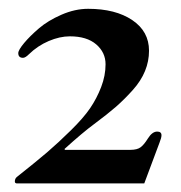

<svg xmlns="http://www.w3.org/2000/svg" viewBox="-20 -727 411 436"><path d="M13.7 -314.9Q13.7 -321.8 19 -325.7Q61.5 -359.4 87.2 -381.3Q112.8 -403.3 141.1 -431.2Q169.4 -459 184.6 -481.2Q199.7 -503.4 209.7 -529.3Q219.7 -555.2 219.7 -581.1Q219.7 -607.9 198.5 -626.2Q177.2 -644.5 138.7 -644.5Q115.7 -644.5 90.6 -633.8Q65.4 -623 45.9 -604Q37.6 -595.7 32.2 -595.7Q21.5 -595.7 21.5 -606.4Q21.5 -613.3 34.7 -629.2Q47.9 -645 68.4 -662.6Q88.9 -680.2 119.6 -693.6Q150.4 -707 180.2 -707Q242.2 -707 280.3 -681.4Q318.4 -655.8 318.4 -611.8Q318.4 -587.9 309.3 -565.7Q300.3 -543.5 281.5 -522.5Q262.7 -501.5 243.4 -484.6Q224.1 -467.8 193.8 -445.3Q168 -426.3 126.5 -388.7L127.4 -386.7H275.9Q291.5 -386.7 299.3 -392.6Q307.1 -398.4 315.9 -412.6Q325.7 -428.2 336.9 -428.2Q346.7 -428.2 346.7 -419.9Q346.7 -414.1 342.3 -403.3L307.6 -310.5H18.6Q13.7 -310.5 13.7 -314.9Z"/></svg>

Font: Monomachus
Style: Medium
Weight: 500
Designer: Alexey Kryukov
Version: Version 1.0